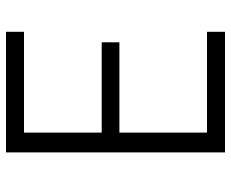

<svg xmlns="http://www.w3.org/2000/svg" viewBox="-85 -685 770 640"><g transform="rotate(-90 300.0 -365.0)"><path d="M112 0H514V-60H178V-352H479V-411H178V-670H514V-730H112Z"/></g></svg>

Font: JetBrains Mono ExtraLight
Style: Regular
Weight: 240
Monospace: yes
Designer: Philipp Nurullin, Konstantin Bulenkov
Foundry: JetBrains
Version: Version 2.305